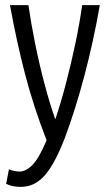

<svg xmlns="http://www.w3.org/2000/svg" viewBox="-20 -542 426 750"><path d="M61 188Q42 188 27.5 184.5Q13 181 4 176L15 119Q25 124 36 126Q47 128 57 128Q82 128 107.5 101.5Q133 75 162 6Q111 -125 77.5 -254Q44 -383 19 -522H91Q101 -452 117.5 -370.5Q134 -289 154.5 -212Q175 -135 196 -76Q218 -141 238 -217.5Q258 -294 274.5 -372.5Q291 -451 301 -522H370Q345 -380 310 -247.5Q275 -115 234 -5Q194 99 154.5 143.5Q115 188 61 188Z"/></svg>

Font: Ubuntu Sans Condensed
Style: Regular
Weight: 400
Width: 3
Designer: Dalton Maag Ltd
Foundry: Dalton Maag Ltd
Version: Version 1.006; ttfautohint (v1.8.4.7-5d5b)